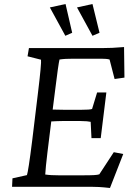

<svg xmlns="http://www.w3.org/2000/svg" viewBox="-20 -929 669 955"><path d="M527 6 593 -163 546 -172 474 -62C463 -58 441 -57 392 -57H272C246 -57 224 -58 205 -61C205 -73 211 -130 216 -171L235 -325C255 -326 273 -327 288 -327H381C405 -327 423 -325 431 -323L435 -242H481L509 -469H463L438 -387C430 -384 412 -383 387 -383H295C280 -383 262 -384 242 -384L257 -502C263 -553 273 -624 276 -633C296 -636 315 -637 345 -637H483C500 -637 515 -636 525 -633L550 -536L599 -543L597 -695C550 -691 523 -690 494 -690H124L117 -649L184 -632C186 -623 181 -566 168 -460L140 -229C127 -124 118 -69 114 -58L42 -42L40 0H431C457 0 482 1 527 6ZM228 -892 305 -751 339 -766 306 -909ZM363 -892 440 -751 475 -766 440 -909Z"/></svg>

Font: TPK Tissa Web
Style: Italic
Weight: 400
Italic angle: -7°
Designer: Jacques Le Bailly, Suppakit Chalermlarp | Katatrad Co.,Ltd.
Foundry: Jacques Le Bailly, Cadson Demak Co.,Ltd.
Version: Version 5.000;Glyphs 3.1.2 (3151)